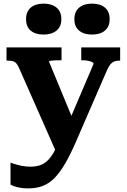

<svg xmlns="http://www.w3.org/2000/svg" viewBox="-20 -802 700 1061"><path d="M399 -103 353 -22 296 51 85 -427Q78 -443 70 -452Q62 -461 50.5 -464Q39 -467 22 -467H16V-540H320V-469H315Q299 -469 284 -468.5Q269 -468 260 -466.5Q251 -465 251 -461ZM399 -17Q369 52 340.5 101Q312 150 282.5 180.5Q253 211 217.5 225Q182 239 136 239Q103 239 76.5 232.5Q50 226 38 218V97Q42 98 58 103.5Q74 109 98 114Q122 119 148 119Q176 119 198.5 112Q221 105 240.5 87.5Q260 70 277.5 39Q295 8 312 -39L340 -81L497 -449Q497 -455 488 -459.5Q479 -464 465 -466.5Q451 -469 434 -469H429V-540H644V-467H639Q623 -467 611.5 -462.5Q600 -458 591 -447.5Q582 -437 573 -418ZM319 -696Q319 -655 292.5 -633Q266 -611 221 -611Q176 -611 150 -632.5Q124 -654 124 -696Q124 -738 150 -760Q176 -782 221 -782Q266 -782 292.5 -760Q319 -738 319 -696ZM586 -696Q586 -655 560 -633Q534 -611 488 -611Q444 -611 417.5 -632.5Q391 -654 391 -696Q391 -738 417.5 -760Q444 -782 488 -782Q534 -782 560 -760Q586 -738 586 -696Z"/></svg>

Font: Roboto Serif
Style: Bold
Weight: 700
Designer: Greg Gazdowicz
Foundry: Commercial Type
Version: Version 1.008